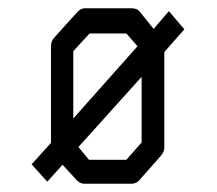

<svg xmlns="http://www.w3.org/2000/svg" viewBox="-20 -497 526 465"><path d="M313 -385 286 -416H197L157.5 -373V-210ZM323 -311 170 -141 195.5 -110H286L323 -152ZM378 -371V-140Q378 -129 369 -119L316 -59Q309.5 -52 297 -52H184.5Q174 -52 165.5 -61L131.5 -98L94.5 -57L56.5 -99L103.5 -151V-385Q103.5 -397.5 111.5 -406L166.5 -467Q175.5 -477 185.5 -477H298Q311 -477 317.5 -470L352 -427L389 -470L426.5 -426Z"/></svg>

Font: 3270 Nerd Font Mono SemCond
Style: Regular
Weight: 400
Monospace: yes
Version: Version 3.0.1;Nerd Fonts 3.1.1